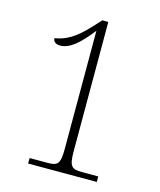

<svg xmlns="http://www.w3.org/2000/svg" viewBox="-109 -796 728 875"><g transform="rotate(15 255.5 -359.0)"><path d="M107 0H431V-26H354C306 -26 293 -35 293 -108V-718H265L224 -674C170 -616 127 -591 75 -583C75 -568 87 -557 108 -557C152 -557 195 -593 251 -665V-108C251 -35 239 -26 191 -26H107Z"/></g></svg>

Font: Noto Serif Devanagari SemiCondensed ExtraLight
Style: Regular
Weight: 200
Width: 4
Designer: Universal Thirst, Indian Type Foundry and the Monotype Design Team
Foundry: Monotype Imaging Inc.
Version: Version 2.004